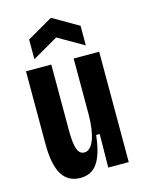

<svg xmlns="http://www.w3.org/2000/svg" viewBox="-114 -806 668 887"><g transform="rotate(-15 220.0 -362.0)"><path d="M160 13Q101 13 72 -34Q43 -81 43 -182V-528H164V-212Q164 -151 174 -123.5Q184 -96 207 -96Q222 -96 234 -108Q246 -120 254 -141.5Q262 -163 266.5 -193.5Q271 -224 271 -262V-528H393V-224V0H295L297 -160H280Q273 -97 257.5 -59Q242 -21 218 -4Q194 13 160 13ZM95 -572V-666L218 -737L341 -666V-572L218 -643Z"/></g></svg>

Font: Bricolage Grotesque 36pt Condensed SemiBold
Style: Regular
Weight: 600
Width: 3
Designer: Mathieu Triay
Foundry: Atelier Triay
Version: Version 1.001;gftools[0.9.33.dev8+g029e19f]